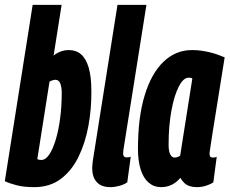

<svg xmlns="http://www.w3.org/2000/svg" viewBox="-33 -760 945 790"><path d="M220.5 -740 187.6 -531.4Q203.3 -543.6 218.7 -548.8Q234.1 -554 250.1 -554Q280.3 -554 300.8 -536.2Q321.3 -518.4 332.1 -481.2Q342.9 -443.9 342.9 -385.2Q343.6 -312 330.7 -241.7Q317.8 -171.4 289.9 -114.4Q261.9 -57.4 217 -23.7Q172.1 10 108.1 10Q65.1 10 35.5 2.3Q5.9 -5.4 -13.2 -14.5L101.4 -740ZM194.9 -431.7Q190.3 -431.7 182.8 -429.5Q175.3 -427.4 170.6 -423.6L120.5 -105.2Q124.3 -103.3 128.8 -102.6Q133.2 -101.8 136.9 -101.8Q154.6 -101.8 169.8 -124.4Q184.9 -147 196.7 -186.4Q208.4 -225.7 214.7 -275Q221 -324.3 221 -378Q221 -400.4 215.3 -416Q209.6 -431.7 194.9 -431.7Z M450.4 -740H569.5L477.1 -157.9Q475.5 -148.7 474.6 -141.6Q473.6 -134.5 473.6 -129.3Q473.6 -124 475.1 -120Q476.5 -116 479.9 -114.2Q483.3 -112.4 488.4 -112.4Q491.6 -112.4 495.9 -112.9Q500.2 -113.3 504.9 -115.2L490.7 -9.9Q478.6 -1 458.9 4.5Q439.1 10 421.7 10Q383.6 10 365 -10.9Q346.4 -31.7 346.4 -67.5Q346.4 -74.6 347.2 -83.1Q348.1 -91.5 349.1 -99.6Z M776.8 10Q760.4 10 747.8 5.9Q735.2 1.9 726 -6.6Q716.8 -15.1 709.2 -28.1Q698.7 -15.8 686.6 -7.3Q674.4 1.2 660.6 5.6Q646.7 10 630.2 10Q600.3 10 578.8 -8.5Q557.2 -26.9 545.9 -62.2Q534.6 -97.5 534.6 -146.9Q534.6 -277.2 562.4 -368Q590.2 -458.8 640.2 -506.4Q690.2 -554 757.2 -554Q776.1 -554 794 -551.6Q811.8 -549.2 829 -545.1Q846.1 -541 861.6 -535.6Q877 -530.1 891.4 -524Q873.6 -412.9 862.1 -340.9Q850.5 -268.9 843.8 -226.8Q837 -184.6 834.1 -164.2Q831.1 -143.8 830.1 -137.3Q829.1 -130.7 829.1 -128.7Q829.1 -120.2 832 -116Q834.9 -111.7 843.1 -111.7Q846.9 -111.7 850.8 -112.3Q854.6 -112.9 858.7 -114.8L844.8 -9.8Q833 -1.6 814.6 4.2Q796.2 10 776.8 10ZM708.3 -119.7 758.4 -437Q754.9 -439.2 751.3 -439.8Q747.6 -440.4 742.9 -440.4Q721.6 -440.4 702.7 -403.9Q683.8 -367.4 672.3 -304.7Q660.7 -242 660.7 -164.3Q660.7 -138.1 667.5 -124.9Q674.3 -111.6 685.2 -111.6Q689.6 -111.6 693.7 -112.7Q697.7 -113.8 701.6 -115.5Q705.5 -117.2 708.3 -119.7Z"/></svg>

Font: Georama
Style: Italic
Weight: 400
Width: 2
Italic angle: -9°
Designer: Jean-Baptiste Levee
Foundry: Production Type
Version: Version 1.000